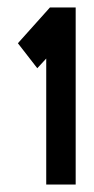

<svg xmlns="http://www.w3.org/2000/svg" viewBox="-20 -741 252 515"><path d="M183 -246H104V-584L80 -558L28 -625L114 -721H183Z"/></svg>

Font: Berliner Wand
Style: Regular
Weight: 400
Designer: Peter Wiegel
Foundry: Peter Wiegel
Version: Version 1.000